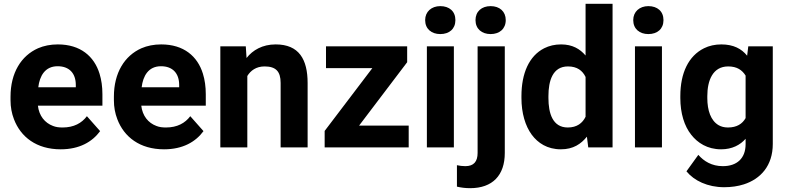

<svg xmlns="http://www.w3.org/2000/svg" viewBox="-20 -770 4110 1003"><path d="M503 -85 434 -163C407 -127 366 -104 307 -104C288 -104 272 -106 257 -112C214 -128 184 -165 178 -218H515V-278C515 -317 510 -353 500 -385C472 -476 400 -538 282 -538C244 -538 209 -531 179 -518C91 -479 35 -390 35 -265V-246C35 -211 41 -178 53 -147C88 -55 170 10 297 10C395 10 462 -29 503 -85ZM376 -326V-314H180C187 -373 215 -424 281 -424C342 -424 376 -387 376 -326Z M1043 -85 974 -163C947 -127 906 -104 847 -104C828 -104 812 -106 797 -112C754 -128 724 -165 718 -218H1055V-278C1055 -317 1050 -353 1040 -385C1012 -476 940 -538 822 -538C784 -538 749 -531 719 -518C631 -479 575 -390 575 -265V-246C575 -211 581 -178 593 -147C628 -55 710 10 837 10C935 10 1002 -29 1043 -85ZM916 -326V-314H720C727 -373 755 -424 821 -424C882 -424 916 -387 916 -326Z M1362 -423C1421 -423 1446 -397 1446 -337V0H1587V-336C1587 -460 1542 -538 1420 -538C1351 -538 1300 -508 1268 -467L1264 -528H1131V0H1272V-373C1289 -401 1318 -423 1362 -423Z M1856 -114 2107 -445V-528H1683V-414H1925L1676 -86V0H2115V-114Z M2351 0V-528H2210V0ZM2280 -592C2327 -592 2359 -619 2359 -665C2359 -711 2327 -738 2280 -738C2234 -738 2201 -709 2201 -665C2201 -619 2234 -592 2280 -592Z M2411 98C2395 98 2381 96 2367 93V205C2388 210 2410 213 2436 213C2553 213 2617 146 2617 29V-528H2475V29C2475 74 2455 98 2411 98ZM2543 -592C2589 -592 2622 -619 2622 -665C2622 -710 2590 -738 2543 -738C2496 -738 2464 -710 2464 -665C2464 -619 2497 -592 2543 -592Z M3046 -56 3053 0H3180V-750H3039V-480C3010 -514 2971 -538 2911 -538C2878 -538 2849 -531 2823 -518C2744 -478 2704 -387 2704 -268V-258C2704 -179 2724 -112 2758 -66C2790 -23 2839 10 2910 10C2975 10 3015 -18 3046 -56ZM3039 -368V-160C3023 -127 2994 -104 2946 -104C2867 -104 2845 -178 2845 -258V-268C2845 -348 2867 -423 2947 -423C2995 -423 3023 -401 3039 -368Z M3438 0V-528H3297V0ZM3367 -592C3414 -592 3446 -619 3446 -665C3446 -711 3414 -738 3367 -738C3321 -738 3288 -709 3288 -665C3288 -619 3321 -592 3367 -592Z M3875 -45V-17C3875 57 3830 98 3756 98C3698 98 3657 72 3628 39L3566 125C3606 174 3677 208 3763 208C3800 208 3835 203 3866 193C3953 165 4017 96 4017 -18V-528H3889L3883 -479C3854 -515 3812 -538 3748 -538C3715 -538 3684 -531 3658 -518C3577 -478 3534 -389 3534 -268V-258C3534 -178 3555 -111 3591 -66C3624 -24 3675 10 3747 10C3805 10 3847 -13 3875 -45ZM3875 -375V-153C3858 -123 3829 -104 3783 -104C3764 -104 3748 -108 3734 -116C3693 -140 3675 -193 3675 -258V-268C3675 -349 3703 -423 3784 -423C3830 -423 3857 -404 3875 -375Z"/></svg>

Font: Asimov
Style: Regular
Weight: 500
Designer: Google
Version: Version 2.000980; 2014